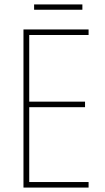

<svg xmlns="http://www.w3.org/2000/svg" viewBox="-20 -913 472 867"><path d="M352 -893H134V-869H352ZM380 -66V-91H112V-429H364V-454H112V-755H380V-780H86V-66Z"/></svg>

Font: Noto Sans Malayalam UI Condensed Thin
Style: Regular
Weight: 100
Width: 3
Designer: Jelle Bosma - Monotype Design Team
Foundry: Monotype Imaging Inc.
Version: Version 2.104